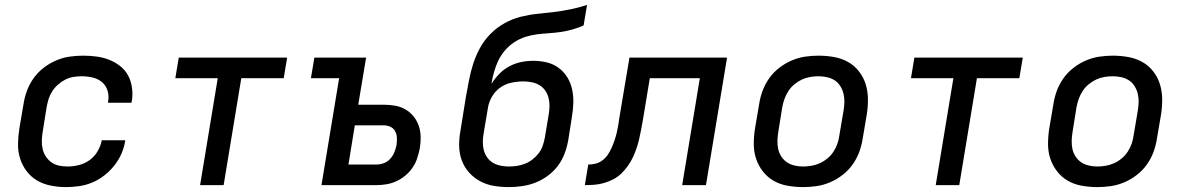

<svg xmlns="http://www.w3.org/2000/svg" viewBox="-20 -755 4840 783"><path d="M249 8Q218 8 187.5 2Q157 -4 132 -18.5Q107 -33 89 -56.5Q71 -80 62 -108.5Q53 -137 53.5 -168.5Q54 -200 59 -231L76 -331Q80 -358 90 -385Q100 -412 117 -436Q134 -460 158 -478.5Q182 -497 209 -508.5Q236 -520 263.5 -524Q291 -528 319 -528Q346 -528 373 -524.5Q400 -521 424.5 -511.5Q449 -502 469.5 -486Q490 -470 502 -448Q514 -426 518 -399Q522 -372 518 -345L516 -336H420L421 -341Q425 -364 418.5 -385.5Q412 -407 395.5 -420.5Q379 -434 357 -439Q335 -444 312 -444Q295 -444 278 -441Q261 -438 245.5 -430Q230 -422 216 -409.5Q202 -397 192.5 -382Q183 -367 178 -350.5Q173 -334 170 -317L154 -217Q151 -199 150.5 -181.5Q150 -164 154 -147Q158 -130 167.5 -116Q177 -102 190.5 -92.5Q204 -83 221 -79.5Q238 -76 256 -76Q279 -76 302.5 -82Q326 -88 346 -102.5Q366 -117 378.5 -139Q391 -161 395 -183H491Q487 -156 476 -130Q465 -104 447 -81Q429 -58 406 -40Q383 -22 357 -11Q331 0 303.5 4Q276 8 249 8Z M796 0 868 -436H695L709 -520H1151L1137 -436H964L892 0Z M1291 0 1363 -436H1248L1262 -520H1473L1441 -328H1544Q1568 -328 1591 -324Q1614 -320 1633 -309Q1652 -298 1666 -281Q1680 -264 1687.5 -242.5Q1695 -221 1695.5 -197.5Q1696 -174 1692 -150Q1688 -130 1681.5 -110Q1675 -90 1662.5 -71.5Q1650 -53 1633 -39Q1616 -25 1596.5 -16Q1577 -7 1556 -3.5Q1535 0 1515 0ZM1515 -84Q1530 -84 1545 -89.5Q1560 -95 1571 -107Q1582 -119 1588 -133.5Q1594 -148 1597 -163Q1599 -178 1598.5 -193Q1598 -208 1591.5 -220Q1585 -232 1572 -238Q1559 -244 1544 -244H1427L1401 -84Z M2055 8Q2024 8 1994 3Q1964 -2 1938 -16Q1912 -30 1892.5 -52Q1873 -74 1863 -101.5Q1853 -129 1852.5 -160Q1852 -191 1858 -223L1880 -360Q1886 -393 1892.5 -427Q1899 -461 1909.5 -494Q1920 -527 1937 -558.5Q1954 -590 1979.5 -616Q2005 -642 2037 -660Q2069 -678 2103 -686.5Q2137 -695 2171 -698.5Q2205 -702 2238.5 -706Q2272 -710 2306.5 -717Q2341 -724 2374 -735L2360 -651Q2337 -641 2313.5 -634.5Q2290 -628 2266 -624.5Q2242 -621 2218 -619.5Q2194 -618 2170 -615Q2146 -612 2122.5 -604.5Q2099 -597 2077.5 -583Q2056 -569 2039 -549Q2022 -529 2011.5 -506.5Q2001 -484 1994.5 -460.5Q1988 -437 1984 -413Q1998 -435 2016.5 -454Q2035 -473 2058 -485Q2081 -497 2105.5 -502Q2130 -507 2154 -507Q2183 -507 2210 -500.5Q2237 -494 2258.5 -478Q2280 -462 2294 -439Q2308 -416 2313.5 -389Q2319 -362 2318 -333.5Q2317 -305 2312 -276L2297 -181Q2292 -154 2282 -127.5Q2272 -101 2254.5 -78Q2237 -55 2213 -37.5Q2189 -20 2163 -10Q2137 0 2109.5 4Q2082 8 2055 8ZM2055 -76Q2072 -76 2088.5 -78.5Q2105 -81 2121.5 -87.5Q2138 -94 2152.5 -105.5Q2167 -117 2177.5 -131Q2188 -145 2193.5 -161.5Q2199 -178 2202 -194L2218 -290Q2221 -308 2221 -325Q2221 -342 2216.5 -358Q2212 -374 2202.5 -387Q2193 -400 2179.5 -408Q2166 -416 2149 -419.5Q2132 -423 2115 -423Q2091 -423 2066.5 -418Q2042 -413 2021 -398.5Q2000 -384 1987 -362Q1974 -340 1970 -316L1952 -209Q1949 -191 1949 -174Q1949 -157 1953.5 -141Q1958 -125 1967.5 -112Q1977 -99 1990.5 -91Q2004 -83 2021 -79.5Q2038 -76 2055 -76Z M2762 0 2834 -436H2630L2602 -267Q2599 -248 2595 -228.5Q2591 -209 2587 -190Q2583 -171 2576.5 -152Q2570 -133 2561.5 -114.5Q2553 -96 2541 -79Q2529 -62 2514 -47.5Q2499 -33 2480.5 -23.5Q2462 -14 2442.5 -8.5Q2423 -3 2403.5 -1.5Q2384 0 2365 0L2379 -84Q2395 -84 2410 -88Q2425 -92 2438 -102Q2451 -112 2460 -126Q2469 -140 2475.5 -155Q2482 -170 2487 -185Q2492 -200 2495.5 -215Q2499 -230 2501.5 -245.5Q2504 -261 2506 -276L2547 -520H2945L2859 0Z M3255 8Q3223 8 3192 2.5Q3161 -3 3135.5 -17.5Q3110 -32 3091.5 -55.5Q3073 -79 3063.5 -107.5Q3054 -136 3054 -167.5Q3054 -199 3059 -231L3076 -331Q3080 -358 3090 -385Q3100 -412 3117 -436Q3134 -460 3158 -478.5Q3182 -497 3209 -508.5Q3236 -520 3263.5 -524Q3291 -528 3318 -528Q3350 -528 3381 -522.5Q3412 -517 3438 -502.5Q3464 -488 3482.5 -464.5Q3501 -441 3510 -412.5Q3519 -384 3519.5 -352.5Q3520 -321 3515 -289L3498 -189Q3494 -162 3484 -135Q3474 -108 3457 -84Q3440 -60 3416 -41.5Q3392 -23 3365 -11.5Q3338 0 3310 4Q3282 8 3255 8ZM3255 -76Q3272 -76 3289.5 -79Q3307 -82 3323.5 -89.5Q3340 -97 3354.5 -109Q3369 -121 3379 -136.5Q3389 -152 3395 -169Q3401 -186 3403 -203L3420 -303Q3423 -321 3423.5 -338.5Q3424 -356 3420 -372.5Q3416 -389 3407 -403.5Q3398 -418 3384.5 -427Q3371 -436 3353.5 -440Q3336 -444 3318 -444Q3301 -444 3283.5 -441Q3266 -438 3250 -430.5Q3234 -423 3219.5 -411Q3205 -399 3195 -383.5Q3185 -368 3179 -351Q3173 -334 3170 -317L3154 -217Q3151 -199 3150.5 -181.5Q3150 -164 3153.5 -147.5Q3157 -131 3166.5 -116.5Q3176 -102 3189.5 -93Q3203 -84 3220 -80Q3237 -76 3255 -76Z M3796 0 3868 -436H3695L3709 -520H4151L4137 -436H3964L3892 0Z M4455 8Q4423 8 4392 2.5Q4361 -3 4335.5 -17.5Q4310 -32 4291.5 -55.5Q4273 -79 4263.5 -107.5Q4254 -136 4254 -167.5Q4254 -199 4259 -231L4276 -331Q4280 -358 4290 -385Q4300 -412 4317 -436Q4334 -460 4358 -478.5Q4382 -497 4409 -508.5Q4436 -520 4463.5 -524Q4491 -528 4518 -528Q4550 -528 4581 -522.5Q4612 -517 4638 -502.5Q4664 -488 4682.5 -464.5Q4701 -441 4710 -412.5Q4719 -384 4719.5 -352.5Q4720 -321 4715 -289L4698 -189Q4694 -162 4684 -135Q4674 -108 4657 -84Q4640 -60 4616 -41.5Q4592 -23 4565 -11.5Q4538 0 4510 4Q4482 8 4455 8ZM4455 -76Q4472 -76 4489.5 -79Q4507 -82 4523.5 -89.5Q4540 -97 4554.5 -109Q4569 -121 4579 -136.5Q4589 -152 4595 -169Q4601 -186 4603 -203L4620 -303Q4623 -321 4623.5 -338.5Q4624 -356 4620 -372.5Q4616 -389 4607 -403.5Q4598 -418 4584.5 -427Q4571 -436 4553.5 -440Q4536 -444 4518 -444Q4501 -444 4483.5 -441Q4466 -438 4450 -430.5Q4434 -423 4419.5 -411Q4405 -399 4395 -383.5Q4385 -368 4379 -351Q4373 -334 4370 -317L4354 -217Q4351 -199 4350.5 -181.5Q4350 -164 4353.5 -147.5Q4357 -131 4366.5 -116.5Q4376 -102 4389.5 -93Q4403 -84 4420 -80Q4437 -76 4455 -76Z"/></svg>

Font: Iosevka Md Ex Obl
Style: Regular
Weight: 500
Width: 7
Italic angle: -9°
Monospace: yes
Designer: Belleve Invis
Foundry: Belleve Invis
Version: Version 32.5.0; ttfautohint (v1.8.4)